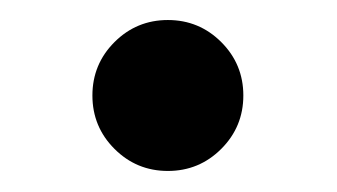

<svg xmlns="http://www.w3.org/2000/svg" viewBox="-20 -150 328 187"><path d="M70 -57Q70 -87.5 91.5 -109Q113 -130.5 143.5 -130.5Q174 -130.5 195.5 -109Q217 -87.5 217 -57Q217 -26.5 195.5 -5Q174 16.5 143.5 16.5Q113 16.5 91.5 -5Q70 -26.5 70 -57Z"/></svg>

Font: Besley* Condensed Medium
Style: Regular
Weight: 500
Width: 3
Designer: Owen Earl
Foundry: indestructible type*
Version: Version 3.000; ttfautohint (v1.8.3)